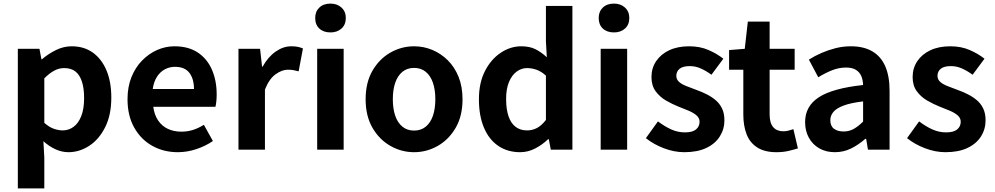

<svg xmlns="http://www.w3.org/2000/svg" viewBox="-20 -831 5525 1066"><path d="M79 215V-560H199L210 -502H213Q248 -532 290.5 -553Q333 -574 378 -574Q447 -574 496 -538.5Q545 -503 571.5 -439.5Q598 -376 598 -289Q598 -193 564 -125Q530 -57 475.5 -21.5Q421 14 360 14Q324 14 288.5 -2Q253 -18 221 -47L226 44V215ZM328 -107Q361 -107 388 -126.5Q415 -146 431 -186Q447 -226 447 -287Q447 -340 435 -377.5Q423 -415 399 -434Q375 -453 336 -453Q308 -453 281.5 -439Q255 -425 226 -396V-149Q253 -125 279 -116Q305 -107 328 -107Z M967 14Q889 14 826 -21Q763 -56 725.5 -122Q688 -188 688 -280Q688 -348 709.5 -402Q731 -456 768.5 -494.5Q806 -533 852.5 -553.5Q899 -574 949 -574Q1026 -574 1078 -539.5Q1130 -505 1156.5 -444.5Q1183 -384 1183 -306Q1183 -286 1181 -267.5Q1179 -249 1176 -238H831Q837 -193 858 -162Q879 -131 912 -115.5Q945 -100 987 -100Q1021 -100 1051 -109.5Q1081 -119 1112 -138L1162 -48Q1121 -20 1070 -3Q1019 14 967 14ZM828 -337H1057Q1057 -393 1031.5 -426.5Q1006 -460 951 -460Q922 -460 896 -446.5Q870 -433 852 -405.5Q834 -378 828 -337Z M1304 0V-560H1424L1435 -461H1438Q1469 -516 1511 -545Q1553 -574 1597 -574Q1621 -574 1635.5 -570.5Q1650 -567 1662 -562L1638 -435Q1622 -439 1609.5 -441.5Q1597 -444 1578 -444Q1546 -444 1510.5 -419Q1475 -394 1451 -334V0Z M1741 0V-560H1888V0ZM1815 -651Q1776 -651 1753 -672.5Q1730 -694 1730 -731Q1730 -767 1753 -789Q1776 -811 1815 -811Q1852 -811 1876 -789Q1900 -767 1900 -731Q1900 -694 1876 -672.5Q1852 -651 1815 -651Z M2279 14Q2209 14 2147.5 -21Q2086 -56 2048 -121.5Q2010 -187 2010 -280Q2010 -373 2048 -438.5Q2086 -504 2147.5 -539Q2209 -574 2279 -574Q2332 -574 2380 -554Q2428 -534 2466 -496.5Q2504 -459 2526 -404.5Q2548 -350 2548 -280Q2548 -187 2510 -121.5Q2472 -56 2410.5 -21Q2349 14 2279 14ZM2279 -106Q2317 -106 2343.5 -127.5Q2370 -149 2383.5 -188Q2397 -227 2397 -280Q2397 -333 2383.5 -372Q2370 -411 2343.5 -432.5Q2317 -454 2279 -454Q2241 -454 2214.5 -432.5Q2188 -411 2174.5 -372Q2161 -333 2161 -280Q2161 -227 2174.5 -188Q2188 -149 2214.5 -127.5Q2241 -106 2279 -106Z M2868 14Q2798 14 2746.5 -21Q2695 -56 2667 -122Q2639 -188 2639 -280Q2639 -371 2672.5 -436.5Q2706 -502 2760 -538Q2814 -574 2874 -574Q2921 -574 2953.5 -557.5Q2986 -541 3016 -513L3011 -601V-798H3158V0H3038L3027 -58H3023Q2992 -28 2952 -7Q2912 14 2868 14ZM2906 -107Q2936 -107 2961.5 -120.5Q2987 -134 3011 -165V-411Q2986 -434 2959.5 -443.5Q2933 -453 2906 -453Q2875 -453 2848.5 -433.5Q2822 -414 2806 -376Q2790 -338 2790 -282Q2790 -224 2803.5 -185Q2817 -146 2843 -126.5Q2869 -107 2906 -107Z M3315 0V-560H3462V0ZM3389 -651Q3350 -651 3327 -672.5Q3304 -694 3304 -731Q3304 -767 3327 -789Q3350 -811 3389 -811Q3426 -811 3450 -789Q3474 -767 3474 -731Q3474 -694 3450 -672.5Q3426 -651 3389 -651Z M3779 14Q3723 14 3665.5 -8Q3608 -30 3566 -64L3633 -157Q3670 -129 3706.5 -112.5Q3743 -96 3783 -96Q3825 -96 3844.5 -112.5Q3864 -129 3864 -155Q3864 -176 3847 -190.5Q3830 -205 3803 -216.5Q3776 -228 3747 -239Q3712 -253 3677.5 -273Q3643 -293 3620 -324.5Q3597 -356 3597 -403Q3597 -453 3623 -491.5Q3649 -530 3695.5 -552Q3742 -574 3806 -574Q3867 -574 3914.5 -553Q3962 -532 3996 -505L3930 -416Q3900 -438 3870.5 -451Q3841 -464 3810 -464Q3771 -464 3753 -449Q3735 -434 3735 -410Q3735 -390 3750 -376.5Q3765 -363 3791 -353Q3817 -343 3846 -332Q3874 -322 3901.5 -308.5Q3929 -295 3952 -276Q3975 -257 3988.5 -229.5Q4002 -202 4002 -163Q4002 -114 3976.5 -73.5Q3951 -33 3901.5 -9.5Q3852 14 3779 14Z M4291 14Q4225 14 4184 -12.5Q4143 -39 4125 -86Q4107 -133 4107 -195V-444H4028V-553L4115 -560L4132 -711H4253V-560H4392V-444H4253V-196Q4253 -148 4273 -125Q4293 -102 4330 -102Q4344 -102 4359 -106Q4374 -110 4385 -114L4410 -7Q4387 0 4357.5 7Q4328 14 4291 14Z M4615 14Q4566 14 4528.5 -7.5Q4491 -29 4470.5 -67Q4450 -105 4450 -153Q4450 -242 4527 -291.5Q4604 -341 4772 -359Q4771 -387 4762 -408.5Q4753 -430 4732.5 -443Q4712 -456 4677 -456Q4638 -456 4600 -441Q4562 -426 4523 -402L4471 -500Q4504 -521 4541 -537Q4578 -553 4619 -563.5Q4660 -574 4704 -574Q4775 -574 4823 -546Q4871 -518 4895 -463Q4919 -408 4919 -327V0H4799L4789 -60H4784Q4748 -28 4706 -7Q4664 14 4615 14ZM4664 -101Q4695 -101 4720.5 -115.5Q4746 -130 4772 -156V-268Q4704 -260 4664 -245Q4624 -230 4607 -209.5Q4590 -189 4590 -164Q4590 -131 4610.5 -116Q4631 -101 4664 -101Z M5229 14Q5173 14 5115.5 -8Q5058 -30 5016 -64L5083 -157Q5120 -129 5156.5 -112.5Q5193 -96 5233 -96Q5275 -96 5294.5 -112.5Q5314 -129 5314 -155Q5314 -176 5297 -190.5Q5280 -205 5253 -216.5Q5226 -228 5197 -239Q5162 -253 5127.5 -273Q5093 -293 5070 -324.5Q5047 -356 5047 -403Q5047 -453 5073 -491.5Q5099 -530 5145.5 -552Q5192 -574 5256 -574Q5317 -574 5364.5 -553Q5412 -532 5446 -505L5380 -416Q5350 -438 5320.5 -451Q5291 -464 5260 -464Q5221 -464 5203 -449Q5185 -434 5185 -410Q5185 -390 5200 -376.5Q5215 -363 5241 -353Q5267 -343 5296 -332Q5324 -322 5351.5 -308.5Q5379 -295 5402 -276Q5425 -257 5438.5 -229.5Q5452 -202 5452 -163Q5452 -114 5426.5 -73.5Q5401 -33 5351.5 -9.5Q5302 14 5229 14Z"/></svg>

Font: Noto Sans SC
Style: Bold
Weight: 700
Designer: Ryoko NISHIZUKA  (kana, bopomofo & ideographs); Paul D. Hunt (Latin, Greek & Cyrillic); Sandoll Communications , Soo-you
Foundry: Adobe
Version: Version 2.004-H2;hotconv 1.0.118;makeotfexe 2.5.65603